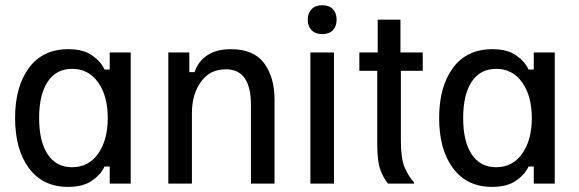

<svg xmlns="http://www.w3.org/2000/svg" viewBox="-20 -700 2207 732"><path d="M239.2 12.5Q143.3 12.5 90.4 -58.8Q37.5 -130 37.5 -250Q37.5 -369.2 90 -440.8Q142.5 -512.5 240.8 -512.5Q297.5 -512.5 331.2 -488.8Q365 -465 378.3 -435H398.3V-500H478.3V0H398.3V-65H378.3Q365 -35 330.8 -11.2Q296.7 12.5 239.2 12.5ZM255 -62.5Q317.5 -62.5 354.2 -114.2Q390.8 -165.8 390.8 -250Q390.8 -334.2 354.2 -385.8Q317.5 -437.5 255 -437.5Q194.2 -437.5 161.7 -388.3Q129.2 -339.2 129.2 -250Q129.2 -160.8 161.7 -111.7Q194.2 -62.5 255 -62.5Z M621.7 0V-500H701.7V-425H721.7Q735.8 -466.7 770.8 -489.6Q805.8 -512.5 860 -512.5Q947.5 -512.5 987.1 -458.8Q1026.7 -405 1026.7 -320.8V0H936.7V-301.7Q936.7 -366.7 913.3 -401.2Q890 -435.8 840.8 -435.8Q780 -435.8 745.8 -387.9Q711.7 -340 711.7 -269.2V0Z M1163.3 0V-500H1253.3V0ZM1208.3 -570Q1182.5 -570 1167.9 -585Q1153.3 -600 1153.3 -625Q1153.3 -650 1167.9 -665Q1182.5 -680 1208.3 -680Q1235 -680 1249.2 -665Q1263.3 -650 1263.3 -625Q1263.3 -600 1249.2 -585Q1235 -570 1208.3 -570Z M1459.2 0Q1440.8 -22.5 1429.6 -54.2Q1418.3 -85.8 1418.3 -149.2V-430H1350V-500H1420V-625H1506.7V-500H1591.7V-430H1508.3V-163.3Q1508.3 -95 1522.9 -61.2Q1537.5 -27.5 1558.3 -5V0Z M1855.8 12.5Q1760 12.5 1707.1 -58.8Q1654.2 -130 1654.2 -250Q1654.2 -369.2 1706.7 -440.8Q1759.2 -512.5 1857.5 -512.5Q1914.2 -512.5 1947.9 -488.8Q1981.7 -465 1995 -435H2015V-500H2095V0H2015V-65H1995Q1981.7 -35 1947.5 -11.2Q1913.3 12.5 1855.8 12.5ZM1871.7 -62.5Q1934.2 -62.5 1970.8 -114.2Q2007.5 -165.8 2007.5 -250Q2007.5 -334.2 1970.8 -385.8Q1934.2 -437.5 1871.7 -437.5Q1810.8 -437.5 1778.3 -388.3Q1745.8 -339.2 1745.8 -250Q1745.8 -160.8 1778.3 -111.7Q1810.8 -62.5 1871.7 -62.5Z"/></svg>

Font: Familjen Grotesk GF
Style: Regular
Weight: 400
Designer: Anders Wikstroem, Jonas Baeckman, Matilda Gysing, Kristian Moeller
Foundry: Familjen STHLM AB
Version: Version 2.000; Beta; Release 4; Build 6